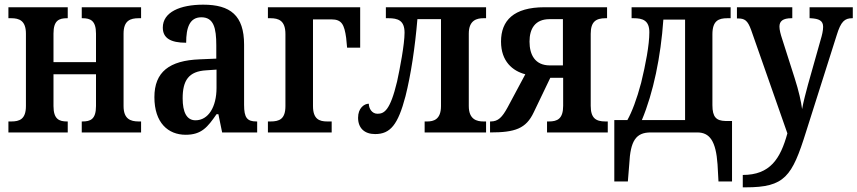

<svg xmlns="http://www.w3.org/2000/svg" viewBox="-20 -567 3671 822"><path d="M16 0H270V-47H267C234 -47 209 -56 209 -113V-249H391V-113C391 -56 367 -47 333 -47H330V0H584V-47H574C538 -47 509 -58 509 -113V-423C509 -479 538 -489 574 -489H584V-536H330V-489H333C367 -489 391 -479 391 -423V-301H209V-423C209 -479 232 -489 267 -489H270V-536H16V-489H28C62 -489 91 -479 91 -423V-113C91 -56 63 -47 28 -47H16Z M775 10C843 10 869 -23 907 -78H915L931 0H1081V-47H1078C1038 -47 1025 -63 1025 -118V-376C1025 -501 966 -547 850 -547C751 -547 677 -515 677 -449C677 -404 710 -384 777 -384C777 -449 792 -493 842 -493C895 -493 906 -447 906 -373V-316L835 -313C705 -308 641 -259 641 -151C641 -41 700 10 775 10ZM817 -52C779 -52 762 -87 762 -146C762 -222 787 -262 864 -266L907 -269V-191C907 -109 872 -52 817 -52Z M1127 0H1400V-47H1381C1347 -47 1320 -57 1320 -113V-484H1399C1443 -484 1454 -462 1462 -405L1466 -363H1522V-536H1127V-489H1138C1173 -489 1202 -479 1202 -421V-113C1202 -57 1176 -47 1138 -47H1127Z M1586 7C1651 7 1684 -33 1716 -155C1739 -246 1757 -365 1767 -485H1868V-113C1868 -55 1836 -47 1809 -47H1798V0H2061V-47H2050C2022 -47 1987 -55 1987 -113V-423C1987 -481 2022 -489 2050 -489H2061V-536H1632V-489H1643C1683 -489 1712 -480 1712 -427C1712 -377 1692 -273 1680 -218C1650 -92 1624 -80 1596 -80C1572 -80 1559 -103 1559 -123C1539 -123 1513 -104 1513 -63C1513 -19 1540 7 1586 7Z M2078 0C2185 0 2232 -16 2265 -86L2336 -234H2391V-114C2391 -58 2366 -47 2330 -47H2322V0H2582V-47H2572C2530 -47 2509 -62 2509 -114V-422C2509 -474 2531 -489 2573 -489H2579V-536H2311C2179 -536 2125 -479 2125 -389C2125 -304 2175 -263 2229 -249L2153 -107C2130 -65 2113 -47 2081 -47H2078ZM2334 -287C2271 -287 2247 -332 2247 -389C2247 -443 2270 -485 2333 -485H2390V-287Z M2610 210H2668L2674 136C2679 36 2702 0 2766 0H2965C3018 0 3045 36 3052 137L3056 210H3114V-49H3086C3047 -50 3030 -65 3030 -117V-420C3030 -478 3056 -489 3094 -489H3108V-536H2684V-489H2693C2731 -489 2760 -480 2760 -429C2760 -374 2744 -291 2725 -213C2706 -141 2685 -87 2666 -53H2610ZM2728 -53C2777 -170 2809 -324 2820 -483H2913V-53Z M3160 235H3173C3340 235 3371 189 3431 -3L3562 -416C3580 -475 3596 -489 3629 -489H3631V-536H3446V-489H3450C3486 -487 3504 -479 3504 -452C3504 -436 3499 -415 3494 -399L3439 -204C3430 -170 3420 -134 3414 -100C3410 -131 3400 -177 3382 -233L3329 -399C3322 -420 3317 -439 3317 -453C3317 -476 3331 -489 3369 -489H3372V-536H3135V-488H3139C3168 -488 3181 -480 3196 -438L3351 4C3321 113 3277 182 3160 182Z"/></svg>

Font: Noto Serif Condensed Semi
Style: Regular
Weight: 600
Width: 3
Designer: Monotype Design Team
Foundry: Monotype Imaging Inc.
Version: Version 1.002